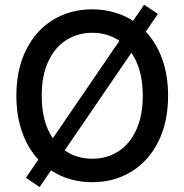

<svg xmlns="http://www.w3.org/2000/svg" viewBox="-20 -756 775 807"><path d="M88.9 -8.8 141.1 -85.4Q96.7 -133.3 72.8 -201.4Q48.8 -269.5 48.8 -353.5Q48.8 -464.4 89.8 -546.6Q130.9 -628.9 203.4 -672.9Q275.9 -716.8 368.2 -716.8Q415.5 -716.8 459 -704.3Q502.4 -691.9 539.6 -668.5L585.9 -736.3L643.6 -697.3L592.8 -623Q637.7 -575.2 662.1 -506.8Q686.5 -438.5 686.5 -353.5Q686.5 -243.2 645.5 -160.9Q604.5 -78.6 532 -34.4Q459.5 9.8 368.2 9.8Q269.5 9.8 194.3 -40L146.5 30.3ZM532.2 -534.2 252 -124Q301.3 -88.9 368.2 -88.9Q429.2 -88.9 477.3 -119.6Q525.4 -150.4 552.7 -210.2Q580.1 -270 580.1 -353.5Q580.1 -464.8 532.2 -534.2ZM202.1 -174.8 481.9 -584.5Q432.6 -618.2 368.2 -618.2Q306.6 -618.2 258.3 -587.4Q210 -556.6 182.6 -497.1Q155.3 -437.5 155.3 -353.5Q155.3 -243.2 202.1 -174.8Z"/></svg>

Font: Pretendard JP Medium
Style: Regular
Weight: 500
Designer: Base glyphs from Inter by Rasmus Andersson; Hangeul glyphs from Noto Sans CJK(Source Han Sans) by Jang Soo-young and Kan
Foundry: Kil Hyung-jin
Version: Version 1.309